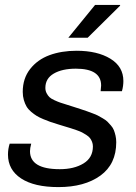

<svg xmlns="http://www.w3.org/2000/svg" viewBox="-20 -743 550 775"><path d="M255.9 -590.8 363.8 -723.1H464.8V-720.2L334 -590.8ZM215.8 12.2Q118.2 12.2 65.2 -22.7Q12.2 -57.6 12.2 -119.1Q12.2 -141.6 19 -163.1H106Q101.1 -144.5 101.1 -132.8Q101.1 -60.1 221.2 -60.1Q279.3 -60.1 317.1 -83.3Q355 -106.4 355 -151.9Q355 -161.6 351.6 -170.4Q348.1 -179.2 343.3 -185.5Q338.4 -191.9 328.6 -198.2Q318.8 -204.6 311.3 -208.5Q303.7 -212.4 289.3 -217.5Q274.9 -222.7 266.1 -225.3Q257.3 -228 240 -233.2Q222.7 -238.3 213.9 -241.2Q194.8 -247.1 183.3 -251Q171.9 -254.9 155 -262Q138.2 -269 127.9 -275.4Q117.7 -281.7 105.7 -291.7Q93.8 -301.8 87.2 -313Q80.6 -324.2 76.2 -339.4Q71.8 -354.5 71.8 -372.1Q71.8 -426.3 101.6 -464.4Q131.3 -502.4 179.7 -520.3Q228 -538.1 289.1 -538.1Q373 -538.1 425.5 -506.1Q478 -474.1 478 -416Q478 -395.5 472.2 -375H386.2Q388.2 -392.6 388.2 -397.9Q388.2 -465.8 286.1 -465.8Q231 -465.8 197 -446Q163.1 -426.3 163.1 -388.2Q163.1 -376.5 168.2 -366.7Q173.3 -356.9 179.7 -350.8Q186 -344.7 200 -338.4Q213.9 -332 223.1 -328.9Q232.4 -325.7 252.4 -319.6Q272.5 -313.5 282.2 -310.1Q288.1 -308.1 305.7 -302.5Q323.2 -296.9 329.8 -294.4Q336.4 -292 352.3 -286.1Q368.2 -280.3 375 -276.6Q381.8 -272.9 394.5 -265.6Q407.2 -258.3 413.3 -252.2Q419.4 -246.1 427.7 -236.6Q436 -227.1 439.7 -217.5Q443.4 -208 446.3 -195.6Q449.2 -183.1 449.2 -168.9Q449.2 -80.6 385.3 -34.2Q321.3 12.2 215.8 12.2Z"/></svg>

Font: Archivo
Style: Italic
Weight: 400
Italic angle: -10°
Designer: Hector Gatti
Foundry: Omnibus-Type
Version: Version 2.001